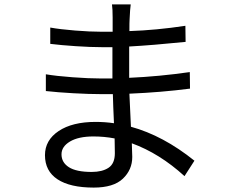

<svg xmlns="http://www.w3.org/2000/svg" viewBox="-20 -811 1040 871"><path d="M578 -161 580 -99Q580 -41 537.5 -0.5Q495 40 405 40Q298 40 241 2.5Q184 -35 184 -107Q184 -175 246 -216.5Q308 -258 414 -258Q456 -258 497 -252Q493 -337 492 -384H437Q385 -384 313 -388Q241 -392 188 -398V-474Q235 -466 309.5 -460.5Q384 -455 437 -455H490V-597H441Q392 -597 324 -601.5Q256 -606 208 -612V-686Q252 -678 320.5 -672.5Q389 -667 440 -667H491V-732Q491 -770 488 -791H573Q570 -770 568 -725Q567 -713 567 -670Q689 -674 821 -694L822 -621Q674 -606 566 -600V-458Q702 -464 841 -484L842 -409Q711 -392 567 -386L574 -236Q720 -196 862 -82L817 -12Q704 -115 578 -161ZM500 -183Q453 -192 404 -192Q336 -192 297.5 -169Q259 -146 259 -111Q259 -74 292.5 -52.5Q326 -31 396 -31Q444 -31 472.5 -50Q501 -69 501 -116Z"/></svg>

Font: Noto Sans SC
Style: Regular
Weight: 400
Designer: Ryoko NISHIZUKA ____ (kana & ideographs); Paul D. Hunt (Latin, Greek & Cyrillic); Wenlong ZHANG ___ (bopomofo); Sandoll 
Foundry: Adobe Systems Incorporated
Version: Version 1.004